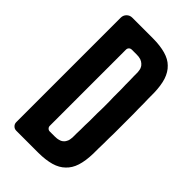

<svg xmlns="http://www.w3.org/2000/svg" viewBox="-244 -874 948 948"><g transform="rotate(45 230.5 -400.0)"><path d="M43 -759.8V-394.5V-30.3C43 -21.5 45.9 -14.6 51.8 -8.8C57.6 -2.9 64.5 0 73.2 0H226.6C260.7 0 290 -3.9 314.5 -10.7C338.9 -17.6 359.4 -29.3 374 -43.9C389.6 -58.6 401.4 -77.1 409.2 -101.6C417 -126 420.9 -154.3 421.9 -188.5C421.9 -212.9 421.9 -237.3 422.9 -261.7C422.9 -286.1 422.9 -309.6 423.8 -332V-400.4V-468.8C422.9 -491.2 422.9 -514.6 422.9 -539.1C421.9 -563.5 421.9 -587.9 421.9 -613.3C420.9 -646.5 417 -674.8 409.2 -699.2C401.4 -722.7 389.6 -742.2 374 -756.8C359.4 -771.5 339.8 -782.2 315.4 -789.1C291 -795.9 261.7 -799.8 227.5 -799.8H83C72.3 -799.8 62.5 -795.9 54.7 -788.1C46.9 -780.3 43 -770.5 43 -759.8ZM192.4 -114.3C187.5 -114.3 182.6 -116.2 178.7 -120.1C174.8 -124 172.9 -128.9 172.9 -133.8V-202.1V-360.4V-500V-614.3V-652.3V-666C172.9 -671.9 174.8 -676.8 178.7 -680.7C182.6 -684.6 187.5 -686.5 192.4 -686.5H227.5C238.3 -686.5 247.1 -685.5 255.9 -682.6C263.7 -679.7 270.5 -675.8 275.4 -670.9C281.2 -666 285.2 -660.2 288.1 -653.3C291 -646.5 292 -637.7 293 -627.9C293 -609.4 293 -589.8 293.9 -571.3C293.9 -552.7 293.9 -533.2 294.9 -514.6V-458C295.9 -438.5 295.9 -418.9 295.9 -400.4C295.9 -381.8 295.9 -362.3 294.9 -343.8V-287.1C293.9 -268.6 293.9 -249 293.9 -229.5C293 -210.9 293 -191.4 293 -172.9C292 -163.1 291 -154.3 288.1 -147.5C285.2 -140.6 281.2 -133.8 275.4 -128.9C270.5 -124 263.7 -120.1 255.9 -118.2C247.1 -115.2 237.3 -114.3 226.6 -114.3H192.4Z"/></g></svg>

Font: Yellow Ladder Regular
Style: Regular
Weight: 400
Designer: Zima Creative
Version: Version 2.002